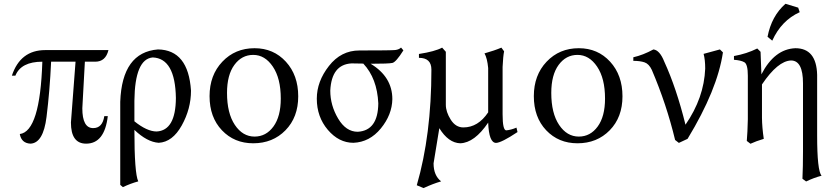

<svg xmlns="http://www.w3.org/2000/svg" viewBox="-20 -732 4298 994"><path d="M425.8 11.7Q347.2 11.7 347.2 -97.7L371.1 -412.6H244.6Q237.8 -262.2 220.9 -126.7Q204.1 8.8 137.7 11.7Q90.8 9.3 82.5 -38.1Q187.5 -51.3 199.2 -412.6Q88.9 -412.6 59.6 -340.3H41.5Q85.4 -472.7 214.4 -472.7H541.5Q526.9 -412.6 473.1 -412.6H419.4L406.2 -171.4Q406.2 -68.8 462.4 -68.8Q510.7 -68.8 520 -130.9H538.1Q521.5 11.7 425.8 11.7Z M791 -51.3Q889.6 -56.6 890.6 -224.6Q887.2 -430.2 770.5 -434.6Q678.2 -426.3 675.8 -210.4V-104Q741.2 -51.3 791 -51.3ZM616.2 236.8 602.5 225.1V-205.1Q611.8 -461.4 797.9 -476.1Q955.1 -473.6 968.8 -262.7Q968.8 -168.5 920.9 -82.5Q873 3.4 801.8 7.3Q741.7 3.4 675.8 -59.6Q675.8 165.5 695.8 207Q654.8 218.3 616.2 236.8Z M1297.9 -24.9Q1357.4 -24.9 1395.5 -76.9Q1433.6 -128.9 1433.6 -221.7Q1433.6 -326.2 1392.6 -387Q1351.6 -447.8 1291 -447.8Q1231.4 -447.8 1193.4 -396Q1155.3 -344.2 1155.3 -251Q1155.3 -146 1195.8 -85.4Q1236.3 -24.9 1297.9 -24.9ZM1291 9.8Q1192.9 9.8 1128.9 -57.6Q1064.9 -125 1064.9 -234.4Q1064.9 -342.8 1131.1 -412.6Q1197.3 -482.4 1297.9 -482.4Q1396 -482.4 1460 -412.6Q1523.9 -342.8 1523.9 -233.4Q1523.9 -125 1458 -57.6Q1392.1 9.8 1291 9.8Z M1832 -49.8Q1937 -55.7 1938.5 -196.8Q1932.6 -326.2 1860.8 -402.8L1800.3 -403.8Q1696.3 -398.4 1689.9 -262.7Q1689.9 -186.5 1730.5 -118.2Q1771 -49.8 1832 -49.8ZM1809.6 7.3Q1734.4 7.3 1677.2 -59.8Q1620.1 -127 1620.1 -221.2Q1620.1 -310.1 1682.9 -390.4Q1745.6 -470.7 1840.3 -470.7Q2007.8 -470.7 2026.9 -473.1Q2045.9 -475.6 2056.2 -485.8L2068.4 -471.2Q2030.3 -410.6 2011.5 -406.2Q1992.7 -401.9 1898.9 -401.9Q2011.2 -334 2011.2 -218.8Q2009.8 -138.2 1951.7 -67.1Q1893.6 3.9 1809.6 7.3Z M2172.9 241.7 2137.7 227.1Q2213.4 -33.7 2213.4 -371.6Q2213.4 -432.6 2148.9 -432.6V-452.6Q2231.4 -465.3 2269 -485.4L2288.1 -463.9V-189.5Q2288.1 -152.8 2313.5 -112.5Q2338.9 -72.3 2378.9 -72.3Q2455.1 -72.3 2507.3 -150.4V-379.9Q2502.4 -431.2 2488.3 -455.6Q2541.5 -470.7 2575.7 -485.4L2589.8 -466.3Q2584.5 -440.9 2582 -385.3V-140.6Q2582 -57.1 2601.1 -57.1Q2626.5 -59.6 2653.8 -71.3L2659.2 -48.3Q2576.2 6.8 2548.3 7.8Q2511.2 7.8 2507.3 -97.2Q2436.5 7.3 2362.8 9.8Q2301.3 7.8 2254.4 -68.4L2224.6 113.8Q2224.6 176.3 2263.7 207Q2221.2 219.2 2172.9 241.7Z M2976.6 -24.9Q3036.1 -24.9 3074.2 -76.9Q3112.3 -128.9 3112.3 -221.7Q3112.3 -326.2 3071.3 -387Q3030.3 -447.8 2969.7 -447.8Q2910.2 -447.8 2872.1 -396Q2834 -344.2 2834 -251Q2834 -146 2874.5 -85.4Q2915 -24.9 2976.6 -24.9ZM2969.7 9.8Q2871.6 9.8 2807.6 -57.6Q2743.7 -125 2743.7 -234.4Q2743.7 -342.8 2809.8 -412.6Q2876 -482.4 2976.6 -482.4Q3074.7 -482.4 3138.7 -412.6Q3202.6 -342.8 3202.6 -233.4Q3202.6 -125 3136.7 -57.6Q3070.8 9.8 2969.7 9.8Z M3494.6 7.8 3475.1 -7.3Q3430.2 -193.4 3354.5 -370.1Q3339.8 -401.4 3316.9 -409.2Q3293.9 -417 3258.8 -417V-435.5Q3309.1 -446.8 3362.8 -476.1Q3395.5 -472.2 3418.9 -413.1Q3481.9 -275.9 3528.8 -86.4Q3625 -225.6 3630.9 -377Q3630.9 -422.9 3622.6 -453.1L3707 -476.1L3722.7 -460.9Q3694.3 -267.6 3539.6 -13.2Z M4153.3 207.5 4134.3 193.4Q4137.2 130.9 4137.2 52.2V-300.3Q4137.2 -418.9 4075.2 -418.9Q4006.8 -416.5 3924.8 -294.9V-122.6Q3925.3 -72.3 3934.1 -13.2Q3893.6 -1 3865.2 12.2L3846.2 -2.4Q3850.1 -45.9 3851.6 -114.7V-339.8Q3851.6 -399.4 3833.7 -409.7Q3815.9 -419.9 3779.8 -422.4V-441.9Q3845.7 -453.6 3900.4 -481L3917.5 -463.9L3921.9 -347.2Q3989.3 -478 4097.7 -482.4Q4207 -482.4 4210.4 -344.2V-31.2Q4210.4 152.3 4233.4 177.7Q4193.8 188 4153.3 207.5ZM3978 -521.5 3953.6 -541.5Q3974.1 -648.9 4046.4 -712.4L4112.3 -692.4L4120.1 -668.9Q4025.4 -626 3978 -521.5Z"/></svg>

Font: Kelvinch
Style: Regular
Weight: 400
Designer: Paul James MIller
Foundry: High-Logic / Made with FontCreator
Version: Version 3.30 September 23, 2016